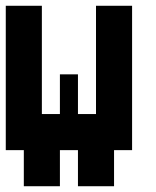

<svg xmlns="http://www.w3.org/2000/svg" viewBox="-20 -770 540 665"><path d="M125 -750V-375H187.5V-512.5H250V-375H312.5V-750H437.5V-250H375V-125H250V-250H187.5V-125H62.5V-250H0V-750Z"/></svg>

Font: Amiga Topaz Unicode Rus
Style: Regular
Weight: 400
Designer: dMG of Trueschool and Divine Stylers
Foundry: dMG of Trueschool and Divine Stylers
Version: Version 1.1